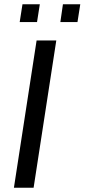

<svg xmlns="http://www.w3.org/2000/svg" viewBox="-20 -877 395 897"><path d="M45 0 151 -688H243L137 0ZM72 -774 85 -857H166L153 -774ZM262 -774 274 -857H355L342 -774Z"/></svg>

Font: Azeri Sans
Style: Italic
Weight: 400
Designer: Hector Gatti & Omnibus-Type (original fonts) / Cristiano Sobral (main changes and remastering)
Foundry: Omnibus-Type
Version: Version 0.07;August 21, 2020;FontCreator 13.0.0.2681 64-bit;